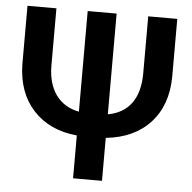

<svg xmlns="http://www.w3.org/2000/svg" viewBox="-51 -762 811 813"><g transform="rotate(5 354.0 -355.5)"><path d="M412.1 -710.9H289.1V-283.2C205.6 -298.8 156.7 -364.3 156.2 -466.3V-710.9H33.2V-461.4C34.7 -381.8 58.1 -316.9 103.5 -267.6C148.9 -218.3 210.9 -189.5 289.1 -182.1V0H412.1V-182.6C492.2 -190.9 555.2 -219.7 600.6 -269.5C646 -318.8 668.9 -383.8 669.9 -463.9V-710.9H546.4V-468.3C546.4 -359.4 497.6 -297.9 412.1 -282.7Z"/></g></svg>

Font: Roboto Medium
Style: Regular
Weight: 500
Designer: Google
Version: Version 2.137; 2017